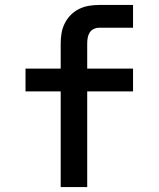

<svg xmlns="http://www.w3.org/2000/svg" viewBox="-20 -755 640 775"><path d="M225 0V-386H83V-478H225V-580Q225 -601 228.5 -621.5Q232 -642 241.5 -661Q251 -680 266 -695Q281 -710 299.5 -719Q318 -728 338.5 -731.5Q359 -735 380 -735H517V-643H380Q369 -643 358.5 -638Q348 -633 342 -623.5Q336 -614 334 -602.5Q332 -591 332 -580V-478H517V-386H332V0Z"/></svg>

Font: Iosevka SS04 Semibold Extended
Style: Regular
Weight: 600
Width: 7
Monospace: yes
Designer: Belleve Invis
Foundry: Belleve Invis
Version: Version 19.0.0; ttfautohint (v1.8.4)